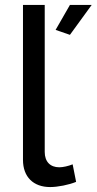

<svg xmlns="http://www.w3.org/2000/svg" viewBox="-20 -750 391 777"><path d="M351 -730H263L205 -629L263 -609ZM73 -103C73 -34 115 7 183 7C214 7 259 -2 288 -14L274 -85C257 -78 235 -73 220 -73C183 -73 161 -96 161 -135V-730H73Z"/></svg>

Font: Raleway Med
Style: Regular
Weight: 500
Designer: Matt McInerney, Pablo Impallari, Rodrigo Fuenzalida
Foundry: Matt McInerney, Pablo Impallari, Rodrigo Fuenzalida
Version: Version 3.00 July 28, 2015